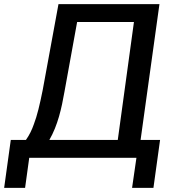

<svg xmlns="http://www.w3.org/2000/svg" viewBox="-86 -761 841 926"><path d="M551 145H654L686 -86H592L683 -741H196L120 -327C106 -257 93 -202 77 -161C68 -135 56 -110 39 -86H-34L-66 145H35L55 0H572ZM225 -319 286 -655H560L482 -86H152C193 -157 211 -239 225 -319Z"/></svg>

Font: Cheyenne Sans Medium
Style: Italic
Weight: 500
Italic angle: -8.13011°
Designer: The Public Sans project authors (U.S. Web Design System), Libre Franklin designed by Pablo Impallari and Rodrigo Fuenzal
Foundry: The Cheyenne Sans Project Authors
Version: Version 2.007